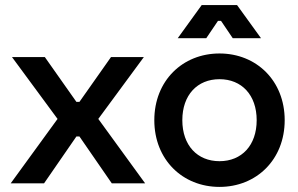

<svg xmlns="http://www.w3.org/2000/svg" viewBox="-20 -720 1172 754"><path d="M27 -496 206 -253 22 0H153L280 -184H292L419 0H550L366 -253L545 -496H416L292 -320H280L156 -496Z M894 -570H1005L911 -700H772L678 -570H790L836 -638H848ZM586 -248C586 -93 697 14 842 14C987 14 1098 -93 1098 -248C1098 -403 987 -510 842 -510C697 -510 586 -403 586 -248ZM696 -248C696 -347 755 -409 842 -409C929 -409 988 -347 988 -248C988 -149 929 -87 842 -87C755 -87 696 -149 696 -248Z"/></svg>

Font: Space Text SemiBold
Style: Regular
Weight: 600
Designer: Florian Karsten (Space Text), Colophon Foundry (Space Mono)
Foundry: Florian Karsten
Version: Version 1.003;PS 001.003;hotconv 1.0.88;makeotf.lib2.5.64775